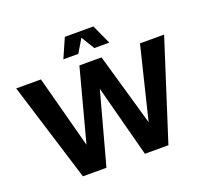

<svg xmlns="http://www.w3.org/2000/svg" viewBox="-140 -1014 1266 1182"><g transform="rotate(-20 492.5 -422.5)"><path d="M398 -845H585L643 -718H545L492 -805L440 -718H342ZM8 -649H170L296 -175L422 -649H567L703 -175L819 -649H977L769 0H615L491 -471L363 0H209Z"/></g></svg>

Font: Play
Style: Bold
Weight: 700
Designer: Jonas Hecksher (Cyrillic expansion: Cyreal)
Foundry: Jonas Hecksher, Playtype, e-types AS
Version: Version 2.101; ttfautohint (v1.5.65-e2d9)